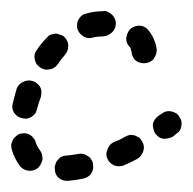

<svg xmlns="http://www.w3.org/2000/svg" viewBox="-24 -298 344 343"><path d="M142 -5Q142 -9 139 -13Q137 -17 133 -19Q129 -22 125 -23Q121 -24 116 -23Q105 -21 94 -20Q90 -20 86 -18Q82 -16 79 -12Q76 -9 75 -4Q73 0 74 4Q74 14 81 20Q89 26 98 25Q111 24 125 21Q134 19 139 12Q144 4 142 -5ZM44 2Q47 -1 49 -5Q51 -9 52 -13Q52 -17 51 -22Q50 -26 47 -30Q43 -35 40 -43Q39 -48 36 -51Q33 -55 30 -57Q26 -59 21 -60Q17 -60 12 -59Q8 -58 5 -55Q1 -52 -1 -48Q-3 -44 -4 -40Q-4 -35 -3 -31Q2 -14 12 -1Q18 6 27 7Q36 8 44 2ZM230 -45Q228 -49 225 -52Q221 -54 217 -56Q213 -57 208 -57Q204 -56 200 -54Q190 -48 179 -44Q171 -40 168 -31Q164 -22 168 -14Q170 -10 173 -7Q177 -4 181 -2Q185 -1 189 -1Q194 -1 198 -3Q210 -8 221 -14Q229 -19 232 -28Q235 -37 230 -45ZM296 -90Q294 -94 290 -96Q286 -98 282 -99Q277 -100 273 -99Q269 -98 265 -95L259 -91Q255 -88 253 -85Q250 -81 249 -76Q249 -72 250 -68Q251 -63 253 -60Q256 -56 260 -53Q263 -51 268 -50Q272 -50 277 -51Q281 -52 285 -54L291 -59Q299 -64 300 -73Q302 -82 296 -90ZM15 -87Q20 -86 24 -86Q28 -87 32 -89Q36 -92 39 -95Q41 -99 42 -103Q45 -114 49 -125Q50 -129 50 -133Q50 -138 48 -142Q46 -146 42 -149Q39 -152 35 -153Q26 -156 18 -152Q9 -148 6 -140Q2 -127 -1 -114Q-4 -105 1 -97Q6 -89 15 -87ZM38 -192Q39 -188 41 -184Q44 -180 47 -178Q55 -172 64 -174Q73 -175 79 -183Q85 -192 92 -200Q98 -207 98 -216Q98 -225 91 -232Q88 -235 83 -236Q79 -238 75 -238Q70 -237 66 -236Q62 -234 59 -230Q50 -221 42 -209Q39 -205 38 -201Q37 -197 38 -192ZM228 -252Q219 -253 211 -248Q207 -245 205 -241Q203 -237 202 -233Q201 -229 202 -224Q203 -220 206 -216Q209 -213 210 -210Q210 -208 210 -207Q210 -207 211 -207Q211 -198 217 -191Q224 -185 233 -185Q242 -185 249 -191Q255 -198 256 -207Q256 -216 252 -225Q249 -234 242 -243Q237 -250 228 -252ZM117 -264Q114 -260 114 -256Q113 -251 114 -247Q117 -238 125 -233Q133 -228 142 -231Q151 -233 161 -233Q170 -234 177 -241Q183 -247 183 -257Q183 -261 181 -265Q179 -269 176 -272Q172 -275 168 -277Q164 -279 160 -278Q145 -278 131 -274Q126 -273 123 -271Q119 -268 117 -264Z"/></svg>

Font: FRB American Cursive Guidelines Arrows Dashed Extrabold
Style: Bold Italic
Weight: 800
Italic angle: -25°
Version: Version 2.0;Modular Font Editor K font №1